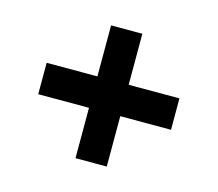

<svg xmlns="http://www.w3.org/2000/svg" viewBox="-76 -631 759 669"><g transform="rotate(15 303.5 -296.5)"><path d="M247.1 -57.1V-238.8H64V-352.1H247.1V-536.1H359.9V-352.1H543V-238.8H359.9V-57.1Z"/></g></svg>

Font: Uncut Sans
Style: Bold
Weight: 700
Designer: Kasper Nordkvist
Foundry: UNCUT.wtf
Version: Version 1.304;Glyphs 3.2 (3246)